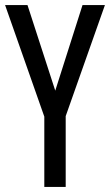

<svg xmlns="http://www.w3.org/2000/svg" viewBox="-20 -734 432 754"><path d="M197 -378 304 -714H392L238 -278V0H154V-276L0 -714H88Z"/></svg>

Font: Noto Sans Tamil ExtraCondensed
Style: Regular
Weight: 400
Width: 2
Designer: Jelle Bosma - Monotype Design Team
Foundry: Monotype Imaging Inc.
Version: Version 2.004; ttfautohint (v1.8.4.7-5d5b)